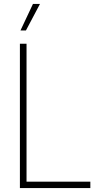

<svg xmlns="http://www.w3.org/2000/svg" viewBox="-20 -964 485 984"><path d="M82 0V-740H116V-33H443V0ZM85 -808 149 -944H185L113 -808Z"/></svg>

Font: Encode Sans Cnd Th
Style: Regular
Weight: 100
Width: 3
Designer: Multiple Designers
Foundry: Impallari Type
Version: Version 3.002; ttfautohint (v1.8.3) -l 8 -r 50 -G 200 -x 14 